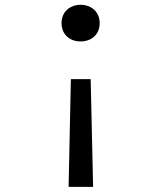

<svg xmlns="http://www.w3.org/2000/svg" viewBox="-20 -546 660 783"><path d="M349.8 -223.3 359.7 216.2H259.8L269 -223.3ZM386.5 -451.7Q386.5 -428.8 376.2 -411.8Q366 -394.7 348.2 -385.8Q330.3 -377 308.7 -377Q286.8 -377 269.2 -385.8Q251.5 -394.7 241.2 -411.8Q231 -428.8 231 -451.7Q231 -474.3 241.2 -491.3Q251.5 -508.3 269.2 -517.4Q287 -526.5 308.7 -526.5Q330.2 -526.5 348.1 -517.4Q366 -508.3 376.2 -491.3Q386.5 -474.3 386.5 -451.7Z"/></svg>

Font: Monaspace Neon Var ExtraLight
Style: Regular
Weight: 200
Designer: Riley Cran and the Lettermatic Team
Version: Version 1.200 (Monaspace Neon Var)